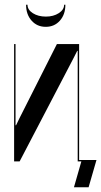

<svg xmlns="http://www.w3.org/2000/svg" viewBox="-20 -681 427 810"><path d="M220 -495 61.5 -181 47.8 -152.5H45.5V-182.5V-495H39.5V0H62.8L291 -437.2L305.8 -466.5H307.8V-436.5V0H313.8V-495ZM353.8 109 387 -6H308.8V0H323.2L292 109ZM250.5 -661H255.8Q255.8 -619.8 232.6 -593.8Q209.5 -567.8 173 -567.8Q136.5 -567.8 113.3 -593.9Q90 -620 90 -661H96Q96 -639.8 118.5 -625.4Q141 -611 173.7 -611Q205.5 -611 228 -625.5Q250.5 -640 250.5 -661Z"/></svg>

Font: Moniqa Black
Style: Regular
Weight: 900
Designer: Rajesh Rajput
Foundry: Rajesh Rajput
Version: Version 1.000